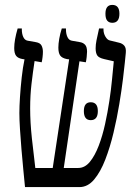

<svg xmlns="http://www.w3.org/2000/svg" viewBox="-20 -763 571 783"><path d="M82 0Q79 -31 75 -71.5Q71 -112 67.5 -154.5Q64 -197 61.5 -236Q59 -275 59 -302Q59 -329 61.5 -367.5Q64 -406 68.5 -447Q73 -488 80 -521L73 -522Q54 -525 46 -535Q38 -545 38 -567Q38 -599 52 -647H69V-643Q69 -625 75 -612Q81 -599 93 -597L127 -591Q144 -588 149.5 -577Q155 -566 155 -552Q155 -542 153.5 -529.5Q152 -517 150 -509L121 -514Q114 -468 108.5 -421Q103 -374 103 -321Q103 -264 110 -199Q117 -134 124 -78H195L262 -521L253 -522Q233 -526 225.5 -536.5Q218 -547 218 -569Q218 -584 221.5 -604.5Q225 -625 232 -647H249V-643Q249 -625 255 -612Q261 -599 273 -597L307 -591Q319 -589 327 -580.5Q335 -572 335 -552Q335 -544 333.5 -530.5Q332 -517 330 -509L304 -513L240 -78H299Q326 -78 346.5 -103Q367 -128 382.5 -168.5Q398 -209 408.5 -257Q419 -305 426 -351.5Q433 -398 436.5 -435.5Q440 -473 442 -492L444 -513L405 -522Q383 -527 376.5 -537Q370 -547 370 -566Q370 -581 373.5 -598.5Q377 -616 384 -647H402V-643Q402 -627 410 -613.5Q418 -600 428 -598L465 -589Q479 -586 487 -576.5Q495 -567 493 -547L489 -507Q487 -486 481.5 -441Q476 -396 466.5 -338.5Q457 -281 443 -222Q429 -163 409.5 -112.5Q390 -62 364 -31Q338 0 304 0ZM322 -310Q322 -346 350 -346Q379 -346 379 -310Q379 -273 350 -273Q322 -273 322 -310ZM438 -670Q425 -670 417.5 -678.5Q410 -687 410 -707Q410 -743 438 -743Q467 -743 467 -707Q467 -670 438 -670Z"/></svg>

Font: Noto Serif Hebrew ExtraCondensed
Style: Regular
Weight: 400
Width: 2
Designer: Monotype Design Team
Foundry: Monotype Imaging Inc.
Version: Version 2.004; ttfautohint (v1.8.4.7-5d5b)